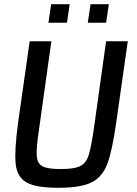

<svg xmlns="http://www.w3.org/2000/svg" viewBox="-20 -884 651 912"><path d="M48 0ZM587 -688 532 -302Q513 -167 489.5 -105Q466 -43 414.5 -17.5Q363 8 257 8Q151 8 106 -17.5Q61 -43 54.5 -105.5Q48 -168 66 -302L121 -688H224L165 -267Q152 -180 154.5 -144Q157 -108 181 -94.5Q205 -81 269 -81Q332 -81 360 -94.5Q388 -108 400 -143.5Q412 -179 425 -267L484 -688ZM210 -776 223 -864H311L298 -776ZM397 -776 410 -864H497L484 -776Z"/></svg>

Font: Assailand Medium
Style: Italic
Weight: 500
Italic angle: -8°
Designer: Hector Gatti with collaboration of the Omnibus-Type team
Foundry: Omnibus-Type
Version: Version 0.072;October 19, 2019;FontCreator 12.0.0.2547 64-bi